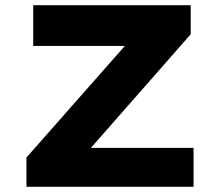

<svg xmlns="http://www.w3.org/2000/svg" viewBox="-20 -720 849 740"><path d="M82 0V-113L523 -613L596 -543H108V-700H715V-588L275 -87L202 -150H726V0Z"/></svg>

Font: Lexend Giga
Style: Bold
Weight: 700
Version: Version 1.007